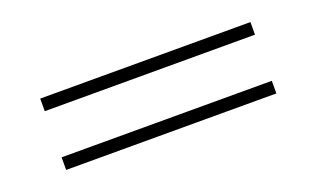

<svg xmlns="http://www.w3.org/2000/svg" viewBox="-35 -570 710 430"><g transform="rotate(-20 319.5 -355.0)"><path d="M570 -440V-410H69V-440ZM570 -300V-270H69V-300Z"/></g></svg>

Font: Playfair Display SemiBold
Style: Regular
Weight: 600
Designer: Claus Eggers Sørensen
Foundry: Claus Eggers Sørensen
Version: Version 1.203